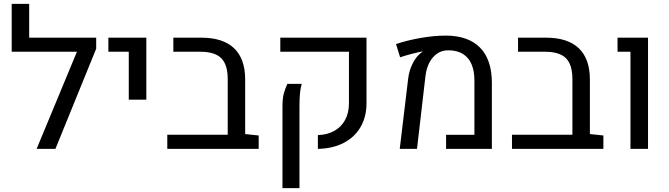

<svg xmlns="http://www.w3.org/2000/svg" viewBox="-20 -770 3460 993"><path d="M477.5 -518.1 266.6 0H169.4L377.9 -502.4H40.5V-750H130.9V-575.2H477.5Z M646 -502.4H540.5V-575.2H736.8V-254.4H646Z M1317.9 -69.3V0H845.2V-73.2H1157.7V-360.8Q1157.7 -435.5 1124.3 -469Q1090.8 -502.4 1015.6 -502.4H876.5V-575.2H1020.5Q1133.3 -575.2 1190.7 -520.5Q1248 -465.8 1248 -358.4V-76.7Z M1624 -71.3Q1672.4 -72.8 1708.5 -92.8Q1744.6 -112.8 1764.6 -149.2Q1784.7 -185.5 1784.7 -235.4V-502.4H1429.7V-575.2H1875.5V-237.3Q1875.5 -165.5 1844.5 -112.5Q1813.5 -59.6 1756.6 -30.5Q1699.7 -1.5 1624 0ZM1440.9 -215.8Q1440.9 -259.8 1447.5 -285.2Q1454.1 -310.5 1466.3 -336.4H1540.5Q1534.2 -314.5 1531.5 -287.6Q1528.8 -260.7 1528.8 -221.2V203.1H1440.9Z M2091.3 -365.7Q2096.2 -405.8 2114 -441.2Q2131.8 -476.6 2155.8 -495.6Q2157.7 -497.1 2165.5 -502.4L2164.6 -503.9Q2142.6 -500 2109.6 -491.5Q2076.7 -482.9 2049.3 -473.6L2028.3 -542Q2085 -561.5 2155.3 -573.7Q2225.6 -585.9 2284.7 -585.9Q2400.9 -585.9 2462.2 -524.2Q2523.4 -462.4 2523.9 -342.8V0H2287.1V-72.8H2433.6V-353Q2433.6 -429.7 2398.9 -469.7Q2364.3 -509.8 2298.3 -509.8Q2251 -509.8 2219.2 -473.4Q2187.5 -437 2180.2 -374.5L2136.7 0H2047.4Z M3100.6 -69.3V0H2627.9V-73.2H2940.4V-360.8Q2940.4 -435.5 2907 -469Q2873.5 -502.4 2798.3 -502.4H2659.2V-575.2H2803.2Q2916 -575.2 2973.4 -520.5Q3030.8 -465.8 3030.8 -358.4V-76.7Z M3240.7 -502.4H3173.8V-575.2H3331.5V0H3240.7Z"/></svg>

Font: Heebo
Style: Regular
Weight: 400
Designer: Oded Ezer
Foundry: Meir Sadan
Version: Version 2.001; ttfautohint (v1.5.14-ce02) -l 8 -r 50 -G 200 